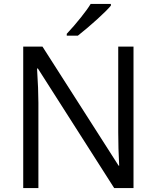

<svg xmlns="http://www.w3.org/2000/svg" viewBox="-20 -949 792 969"><path d="M97.2 -713.9H194.3L578.6 -112.8H581.5Q576.7 -201.2 576.7 -281.2V-713.9H653.8V0H556.2L171.4 -603H167Q173.8 -496.6 173.8 -430.2V0H97.2ZM437.5 -929.2H539.6V-920.4Q517.6 -894.5 470 -851.3Q422.4 -808.1 373 -769H316.9V-778.3Q354 -817.9 388.4 -861.1Q422.9 -904.3 437.5 -929.2Z"/></svg>

Font: Viking Open Sans
Style: Regular
Weight: 400
Foundry: Ascender Corporation
Version: Version 2.001